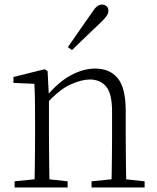

<svg xmlns="http://www.w3.org/2000/svg" viewBox="-20 -823 691 843"><path d="M44 0V-27L154 -38H174L277 -27V0ZM131 0Q132 -24 132.5 -64.5Q133 -105 133.5 -149Q134 -193 134 -226V-281Q134 -333 133.5 -375.5Q133 -418 131 -455L39 -459V-485L176 -519L189 -511L195 -393V-392V-226Q195 -193 195.5 -149Q196 -105 196.5 -64.5Q197 -24 198 0ZM382 0V-27L491 -38H512L615 -27V0ZM469 0Q470 -24 470.5 -64Q471 -104 471.5 -148Q472 -192 472 -226V-334Q472 -412 446 -443Q420 -474 374 -474Q339 -474 290.5 -452.5Q242 -431 184 -368L174 -398H182Q236 -463 291 -492.5Q346 -522 398 -522Q462 -522 497 -479.5Q532 -437 532 -335V-226Q532 -192 532.5 -148Q533 -104 533.5 -64Q534 -24 535 0ZM278 -616Q305 -655 331 -692.5Q357 -730 381 -764Q395 -786 405.5 -794.5Q416 -803 428 -803Q439 -803 447.5 -796Q456 -789 456 -775Q456 -765 448 -753Q440 -741 420 -722Q392 -696 360.5 -665.5Q329 -635 296 -603Z"/></svg>

Font: Noto Serif TC
Style: Regular
Weight: 200
Designer: Ryoko NISHIZUKA 西塚涼子 (kana & ideographs); Frank Grießhammer (Latin, Greek & Cyrillic); Wenlong ZHANG 张文龙 (bopomofo); San
Foundry: Adobe
Version: Version 2.001;hotconv 1.1.0;makeotfexe 2.6.0